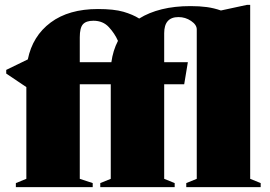

<svg xmlns="http://www.w3.org/2000/svg" viewBox="-20 -767 1108 787"><path d="M360 0H45V-16.5L88 -34V-410L5.5 -465.5V-480.5L94 -523.5Q113.5 -619.5 187.8 -674.8Q262 -730 381.5 -730Q447 -730 485.8 -718.8Q524.5 -707.5 550.5 -691Q590.5 -716 643.2 -729Q696 -742 761 -742Q798 -742 827.5 -738Q857 -734 885.5 -724L992 -747H1005.5V-34L1048.5 -16.5V0H743.5V-16.5L786.5 -34V-646.5Q786.5 -665.5 763.2 -681.2Q740 -697 711.5 -697Q653 -697 653 -631V-512H750L735 -421.5H653V-34L696 -16.5V0H391V-16.5L434 -34V-421.5H307V-34L360 -16.5ZM307 -614V-512H436.5Q443 -560 463.5 -599.5Q450.5 -629.5 426.2 -655.8Q402 -682 363 -682Q333 -682 320 -667.5Q307 -653 307 -614Z"/></svg>

Font: Newsreader Display ExtraBold
Style: Regular
Weight: 800
Designer: Hugues Gentile
Foundry: Production Type
Version: Version 1.001